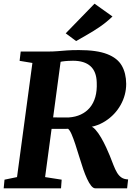

<svg xmlns="http://www.w3.org/2000/svg" viewBox="-21 -1023 742 1043"><path d="M-1 0 3.5 -47 71.5 -61 155 -681 85.5 -692.5 91.5 -743H237.5Q268 -743 291.5 -745Q315 -747 341.8 -749Q368.5 -751 407.5 -751Q505 -751 561 -729.2Q617 -707.5 640.5 -666.5Q664 -625.5 664.5 -567.5Q664.5 -507 634.5 -453.2Q604.5 -399.5 551.5 -365.2Q498.5 -331 430 -328.5L465.5 -337Q480.5 -337.5 496.8 -319.5Q513 -301.5 528.5 -274.8Q544 -248 556.2 -221.2Q568.5 -194.5 575.5 -177Q586.5 -149 595.5 -125.8Q604.5 -102.5 614.8 -85.2Q625 -68 639.2 -58.5Q653.5 -49 675 -48.5L669.5 0H496.5Q485.5 0 474 -14.2Q462.5 -28.5 451.8 -52Q441 -75.5 431.5 -103Q420 -137 409.2 -172.5Q398.5 -208 388 -239.8Q377.5 -271.5 367.8 -294Q358 -316.5 348.5 -323.5Q345.5 -323 333.8 -322.8Q322 -322.5 306 -322.8Q290 -323 274.5 -323Q259 -323 248.5 -323L255.5 -385.5Q264 -385.5 278.5 -385.2Q293 -385 308.5 -384.8Q324 -384.5 336.5 -384.8Q349 -385 353 -385Q389.5 -387.5 418.2 -401Q447 -414.5 467 -438.2Q487 -462 496.8 -496.2Q506.5 -530.5 504.5 -575Q503 -634.5 470.2 -663.8Q437.5 -693 375.5 -693Q366 -693 349.5 -692.2Q333 -691.5 315.5 -688.8Q298 -686 285.5 -679.5L312.5 -719L224 -61L314 -47L310.5 0ZM392.5 -800 336 -842 492.5 -1003 590 -933.5Q558.5 -903 522.5 -878.2Q486.5 -853.5 452.8 -834.5Q419 -815.5 392.5 -800Z"/></svg>

Font: Merriweather 24pt ExtraBold
Style: Italic
Weight: 800
Italic angle: -7.8°
Version: Version 2.101